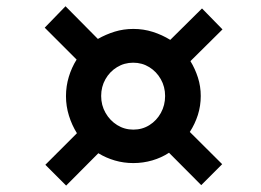

<svg xmlns="http://www.w3.org/2000/svg" viewBox="-20 -646 836 614"><path d="M125 -119 226 -220Q210 -245.5 200.5 -276Q191 -306.5 191 -338.5Q191 -370.5 200 -400.2Q209 -430 225 -455.5L123 -557.5L189.5 -626L293 -521.5Q318.5 -536 346.8 -544.8Q375 -553.5 406.5 -553.5Q439 -553.5 468.8 -544Q498.5 -534.5 524.5 -518.5L626 -619L691.5 -552L589 -450.5Q604 -426 613 -397.8Q622 -369.5 622 -339Q622 -307.5 612.8 -278.5Q603.5 -249.5 587 -224L690.5 -121L623.5 -54L520.5 -157.5Q496 -141.5 466.8 -133Q437.5 -124.5 406.5 -124.5Q375.5 -124.5 347.2 -132.8Q319 -141 294.5 -156L191.5 -52.5ZM303.5 -339Q303.5 -309.5 317.5 -285Q331.5 -260.5 354.8 -246Q378 -231.5 406.5 -231.5Q435 -231.5 458 -246Q481 -260.5 494.5 -285Q508 -309.5 508 -339Q508 -368.5 494.2 -392.8Q480.5 -417 457.5 -431.2Q434.5 -445.5 406 -445.5Q377.5 -445.5 354.2 -431.2Q331 -417 317.2 -392.8Q303.5 -368.5 303.5 -339Z"/></svg>

Font: Merriweather 24pt SemiCondensed Black
Style: Italic
Weight: 900
Width: 4
Italic angle: -7.8°
Designer: Eben Sorkin
Foundry: Eben Sorkin
Version: Version 2.101